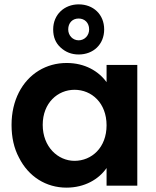

<svg xmlns="http://www.w3.org/2000/svg" viewBox="-20 -852 718 881"><path d="M33 -279C33 -222 44 -172 67 -129C111 -41 192 9 285 9C368 9 433 -29 469 -81V0H610V-554H469V-475C432 -526 369 -563 286 -563C239 -563 196 -551 158 -528C81 -481 33 -391 33 -279ZM176 -279C176 -380 245 -440 322 -440C401 -440 469 -379 469 -277C469 -175 401 -114 322 -114C246 -114 176 -178 176 -279ZM258 -634C281 -613 308 -602 341 -602C408 -602 458 -648 458 -717C458 -786 408 -832 341 -832C276 -832 224 -786 224 -717C224 -682 235 -655 258 -634ZM307 -754C316 -763 328 -767 341 -767C368 -767 389 -748 389 -717C389 -689 368 -667 341 -667C314 -667 293 -689 293 -717C293 -732 298 -745 307 -754Z"/></svg>

Font: Poppins SemiBold
Style: Regular
Weight: 600
Designer: Ninad Kale (Devanagari), Jonny Pinhorn (Latin)
Foundry: Indian Type Foundry
Version: 4.004